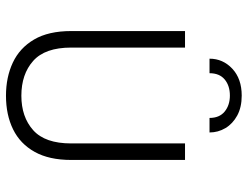

<svg xmlns="http://www.w3.org/2000/svg" viewBox="-117 -739 868 674"><g transform="rotate(90 317.0 -402.0)"><path d="M316 11Q251 11 199.8 -13Q148.5 -37 118.8 -87.5Q89 -138 89 -218V-617.5H147V-218Q147 -126 193.8 -84.5Q240.5 -43 316 -43Q390.5 -43 437 -84.5Q483.5 -126 483.5 -218V-617.5H541.5V-218Q541.5 -140.5 513.2 -89.8Q485 -39 434.2 -14Q383.5 11 316 11ZM445 -703.5H394Q394 -738.5 371.5 -756.8Q349 -775 315.5 -775Q281 -775 259 -756.8Q237 -738.5 237 -703.5H186Q186 -750.5 221.2 -783.5Q256.5 -816.5 315.5 -816.5Q356.5 -816.5 385.5 -800.8Q414.5 -785 429.8 -759.2Q445 -733.5 445 -703.5Z"/></g></svg>

Font: Betina Sans Light
Style: Regular
Weight: 300
Designer: Jonathan Pinhorn (font) & Cristiano Sobral (main changes)
Version: Version 2.001;October 6, 2020;FontCreator 13.0.0.2681 64-bit